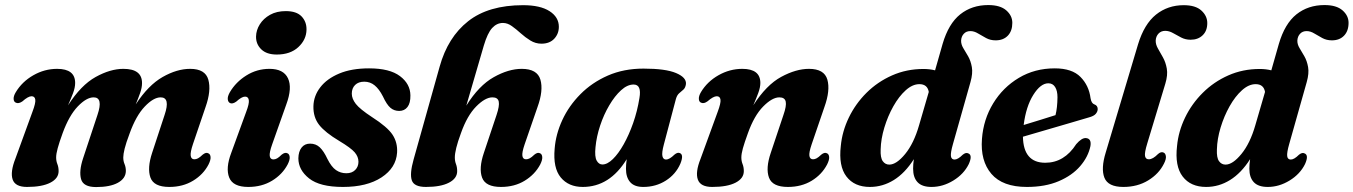

<svg xmlns="http://www.w3.org/2000/svg" viewBox="-20 -746 5484 778"><path d="M316.5 -104 375 -280.5Q399 -351.5 359.5 -351.5Q330.5 -351.5 295.2 -314.8Q260 -278 234 -207Q220 -168.5 213.8 -145.5Q207.5 -122.5 207.5 -108Q207.5 -93.5 212.5 -81Q217.5 -68.5 217.5 -52.5Q217.5 -23 184 -5.8Q150.5 11.5 89.5 11.5Q41.5 11.5 31.2 -18.8Q21 -49 42.5 -103.5L111.5 -293Q125 -328.5 123 -342.2Q121 -356 108 -356Q94 -356 70.5 -335Q55.5 -325 45.5 -329.5Q36 -332.5 35.2 -344.8Q34.5 -357 44 -372.5Q69.5 -415 115 -441Q160.5 -467 211.5 -467Q284.5 -467 284.5 -410Q284.5 -391 275.8 -368Q267 -345 255.5 -319Q308 -401 367.5 -434Q427 -467 480 -467Q556 -467 555.5 -409Q555.5 -391 547.8 -369Q540 -347 530 -323Q581 -401 639 -434Q697 -467 750.5 -467Q812 -467 824.2 -423Q836.5 -379 813 -312.5L762 -162.5Q750.5 -128.5 752.8 -114.5Q755 -100.5 767.5 -100.5Q775 -100.5 782.5 -104.5Q790 -108.5 801.5 -119.5Q815 -130 823.5 -125Q832 -122 833.2 -110.2Q834.5 -98.5 825 -79.5Q804 -39 762.5 -13.8Q721 11.5 666 11.5Q603 11.5 589.5 -26.8Q576 -65 596.5 -127L647 -280.5Q671 -351.5 631 -351.5Q602 -351.5 566.5 -314.2Q531 -277 505 -204.5Q490.5 -166 485 -143.5Q479.5 -121 479.5 -108Q479.5 -93 484.8 -80.8Q490 -68.5 490 -53Q489.5 -23 457.8 -5.5Q426 12 369.5 12Q317.5 12 308.5 -20.2Q299.5 -52.5 316.5 -104Z M1101.5 -525Q1060.5 -525 1038.8 -546Q1017 -567 1017.5 -598Q1018 -624 1032.8 -647.5Q1047.5 -671 1074.2 -686Q1101 -701 1138 -701Q1181.5 -701 1202 -679.5Q1222.5 -658 1222 -626Q1221.5 -585.5 1189 -555.2Q1156.5 -525 1101.5 -525ZM1083 -161.5Q1071 -128 1073 -114Q1075 -100 1088 -100Q1095 -100 1102.8 -104.2Q1110.5 -108.5 1121.5 -119.5Q1135 -130 1144.5 -125Q1152.5 -122 1153.8 -110Q1155 -98 1145.5 -79.5Q1124 -39 1082.5 -13.8Q1041 11.5 986 11.5Q924 11.5 908.8 -26.5Q893.5 -64.5 917 -126.5L977.5 -292.5Q990.5 -326.5 988.2 -340.5Q986 -354.5 973 -354.5Q959.5 -354.5 937 -334Q922.5 -324 913 -328Q904.5 -331.5 903 -343.2Q901.5 -355 911.5 -372.5Q935.5 -413.5 978.2 -440.2Q1021 -467 1072 -467Q1129 -467 1147 -428.5Q1165 -390 1140 -322.5Z M1383.5 -44Q1406 -44 1419.2 -57.2Q1432.5 -70.5 1432.5 -90.5Q1432.5 -111 1417.2 -128.8Q1402 -146.5 1354.5 -175Q1297.5 -209 1273.2 -240Q1249 -271 1250 -315.5Q1251 -357.5 1277.8 -392.2Q1304.5 -427 1354.5 -448Q1404.5 -469 1475.5 -469Q1559 -469 1600.8 -437.5Q1642.5 -406 1643 -359.5Q1643.5 -328.5 1631.2 -312.5Q1619 -296.5 1597.5 -296.5Q1577 -296.5 1562 -309.2Q1547 -322 1531.5 -355.5Q1516.5 -385 1498.2 -400Q1480 -415 1456 -415Q1432.5 -415 1419 -401.8Q1405.5 -388.5 1405.5 -366.5Q1405.5 -346 1421.8 -325Q1438 -304 1487.5 -271.5Q1550 -231.5 1570.8 -199.8Q1591.5 -168 1589 -127.5Q1585 -66 1526 -27.2Q1467 11.5 1369.5 11.5Q1276 11.5 1232.5 -23Q1189 -57.5 1189 -104.5Q1189.5 -132 1202 -148Q1214.5 -164 1236.5 -164Q1260 -164 1276 -148.8Q1292 -133.5 1306.5 -102.5Q1323 -69.5 1341.5 -56.8Q1360 -44 1383.5 -44Z M1848 -207Q1834.5 -170.5 1828.8 -146.8Q1823 -123 1823 -108Q1823 -93 1827.8 -80.8Q1832.5 -68.5 1832.5 -52.5Q1832.5 -23 1799.2 -5.8Q1766 11.5 1706 11.5Q1658 11.5 1648.8 -15Q1639.5 -41.5 1656 -100L1761.5 -476Q1794.5 -595 1877 -660Q1959.5 -725 2099.5 -725Q2169 -725 2206.8 -700.8Q2244.5 -676.5 2244.5 -637.5Q2244.5 -609 2225.8 -589Q2207 -569 2174 -569Q2150 -569 2129.2 -581.8Q2108.5 -594.5 2090.2 -611Q2072 -627.5 2054.2 -640.2Q2036.5 -653 2018 -653Q1993 -653 1974.2 -632.5Q1955.5 -612 1940.5 -561.5L1869.5 -318Q1920.5 -399.5 1980.5 -433.2Q2040.5 -467 2094 -467Q2157 -467 2169.8 -423.2Q2182.5 -379.5 2158 -312L2106 -161.5Q2094.5 -128 2096.8 -114.2Q2099 -100.5 2111.5 -100.5Q2119 -100.5 2126.5 -104.5Q2134 -108.5 2145.5 -119.5Q2158.5 -130 2168 -125Q2176 -122 2177.2 -110.2Q2178.5 -98.5 2169 -79.5Q2147.5 -39 2106.2 -13.8Q2065 11.5 2010 11.5Q1947.5 11.5 1933.5 -26.2Q1919.5 -64 1940.5 -126L1992 -280Q2004.5 -317 2001 -334.2Q1997.5 -351.5 1975.5 -351.5Q1946 -351.5 1909.5 -314.5Q1873 -277.5 1848 -207Z M2670 -160.5Q2661 -127 2664.2 -113.2Q2667.5 -99.5 2679 -99.5Q2692.5 -99.5 2713 -119.5Q2725 -129.5 2734 -126Q2752 -120 2737 -83Q2718.5 -40 2678 -14.2Q2637.5 11.5 2586.5 11.5Q2550.5 11.5 2533.5 -8Q2516.5 -27.5 2516.5 -62Q2516.5 -80 2519.5 -101Q2450.5 11.5 2341.5 11.5Q2284 11.5 2252.2 -27Q2220.5 -65.5 2227.5 -143.5Q2232 -202 2258.5 -259.5Q2285 -317 2331.8 -364.2Q2378.5 -411.5 2443 -439.8Q2507.5 -468 2587.5 -468Q2677 -468 2719.5 -450Q2762 -432 2759.5 -405.5Q2757.5 -390.5 2749.5 -383.2Q2741.5 -376 2732.5 -368.5Q2723.5 -361 2719 -345.5ZM2393 -149.5Q2389 -111 2397.8 -95.2Q2406.5 -79.5 2421 -79.5Q2441 -79.5 2463.5 -101.5Q2486 -123.5 2507.2 -161.2Q2528.5 -199 2545.5 -247.2Q2562.5 -295.5 2571 -348.5Q2580.5 -403.5 2547.5 -403.5Q2522 -403.5 2496.5 -380.2Q2471 -357 2448.8 -319.2Q2426.5 -281.5 2411.8 -237Q2397 -192.5 2393 -149.5Z M2822 -329.5Q2812.5 -332.5 2811.8 -344.8Q2811 -357 2820.5 -373Q2846 -415.5 2891.5 -441.2Q2937 -467 2988 -467Q3061 -467 3061 -410Q3061 -392 3052.5 -369Q3044 -346 3032.5 -319.5Q3085.5 -402 3145.5 -434.5Q3205.5 -467 3258 -467Q3320 -467 3332.5 -423.5Q3345 -380 3320.5 -312L3269 -161.5Q3257.5 -128 3259.8 -114.2Q3262 -100.5 3274.5 -100.5Q3281.5 -100.5 3289 -104.5Q3296.5 -108.5 3308 -119.5Q3321 -130 3330.5 -125Q3338.5 -122 3339.8 -110.2Q3341 -98.5 3331.5 -79.5Q3310 -38.5 3268.8 -13.5Q3227.5 11.5 3172.5 11.5Q3110 11.5 3096 -26.2Q3082 -64 3103 -126L3154.5 -280Q3167.5 -317 3163.8 -334.2Q3160 -351.5 3138 -351.5Q3109 -351.5 3072.5 -314.5Q3036 -277.5 3010.5 -206Q2996.5 -167.5 2990.2 -145Q2984 -122.5 2984 -108Q2984 -93.5 2989 -81Q2994 -68.5 2994 -52.5Q2994 -23 2960.5 -5.8Q2927 11.5 2866 11.5Q2818.5 11.5 2807.8 -18.2Q2797 -48 2818.5 -102L2888 -292.5Q2901.5 -328.5 2899.5 -342.2Q2897.5 -356 2884.5 -356Q2870.5 -356 2847 -335.5Q2832.5 -325 2822 -329.5Z M3905.5 -81Q3885.5 -40.5 3843 -14.5Q3800.5 11.5 3754.5 11.5Q3716 11.5 3698 -7.8Q3680 -27 3680 -62.5Q3680 -80.5 3683 -101Q3647 -44.5 3601.8 -16.5Q3556.5 11.5 3505 11.5Q3442 11.5 3409.8 -30.8Q3377.5 -73 3387 -154.5Q3392.5 -213.5 3419.5 -269.5Q3446.5 -325.5 3491.2 -370Q3536 -414.5 3594.8 -440.5Q3653.5 -466.5 3722 -466.5Q3747.5 -466.5 3769 -461L3799.5 -568Q3823.5 -650 3870.8 -687.8Q3918 -725.5 3984.5 -725.5Q4033 -725.5 4057.5 -704Q4082 -682.5 4082 -653.5Q4082 -620.5 4063.8 -601.5Q4045.5 -582.5 4014.5 -582.5Q3993 -582.5 3975.8 -591.8Q3958.5 -601 3943 -610.5Q3927.5 -620 3912 -620Q3895.5 -620 3885.5 -609.2Q3875.5 -598.5 3874.5 -582Q3874 -566.5 3883.2 -551.2Q3892.5 -536 3903 -517.8Q3913.5 -499.5 3918 -474.2Q3922.5 -449 3912.5 -413.5L3841.5 -162.5Q3831.5 -127.5 3833.2 -113.5Q3835 -99.5 3848 -99.5Q3861.5 -99.5 3881 -119Q3894 -129.5 3903.5 -124.5Q3922 -117.5 3905.5 -81ZM3548.5 -140.5Q3547 -107 3557 -93Q3567 -79 3583.5 -79Q3612.5 -79 3647.8 -122Q3683 -165 3704 -238L3743.5 -373.5Q3738 -405 3705.5 -405Q3677.5 -405 3650 -380.2Q3622.5 -355.5 3600 -315.5Q3577.5 -275.5 3563.5 -229.2Q3549.5 -183 3548.5 -140.5Z M4398.5 -154Q4389.5 -110.5 4357 -72.8Q4324.5 -35 4270 -11.8Q4215.5 11.5 4141 11.5Q4042.5 11.5 3997.2 -41.5Q3952 -94.5 3959 -183.5Q3965 -262.5 4004.5 -327.2Q4044 -392 4108.5 -430.5Q4173 -469 4254 -469Q4324 -469 4358.2 -434.2Q4392.5 -399.5 4399 -348Q4402.5 -327 4414.5 -323Q4427.5 -318.5 4428 -304.5Q4428 -294 4420.2 -284.8Q4412.5 -275.5 4391.5 -270Q4364 -262 4317.5 -248.2Q4271 -234.5 4219.2 -219.5Q4167.5 -204.5 4125 -192Q4127 -86.5 4215.5 -86.5Q4292.5 -86.5 4341 -162Q4363.5 -188 4380.5 -186.5Q4403.5 -184.5 4398.5 -154ZM4228 -408.5Q4196.5 -408.5 4167 -361.5Q4137.5 -314.5 4128 -239.5Q4160.5 -249.5 4195.5 -260.2Q4230.5 -271 4257 -279.5Q4264.5 -309 4265 -352Q4265 -378 4255.5 -393.2Q4246 -408.5 4228 -408.5Z M4776.5 -725Q4824.5 -725 4848.2 -703.2Q4872 -681.5 4872 -652.5Q4872 -621 4853.2 -603Q4834.5 -585 4804.5 -585Q4783.5 -585 4766.2 -594Q4749 -603 4733.2 -612Q4717.5 -621 4701.5 -621Q4685 -621 4674.5 -610Q4664 -599 4663 -582Q4662.5 -566 4672 -549.5Q4681.5 -533 4692.5 -513.2Q4703.5 -493.5 4708 -467.8Q4712.5 -442 4702 -407L4629 -165.5Q4617 -126.5 4619.8 -113.5Q4622.5 -100.5 4635 -100.5Q4651.5 -100.5 4672.5 -122Q4684.5 -132.5 4694.5 -128Q4702.5 -125 4704.2 -113.2Q4706 -101.5 4696.5 -83Q4676 -41.5 4632.5 -15Q4589 11.5 4532 11.5Q4470 11.5 4455.2 -25.8Q4440.5 -63 4460.5 -128L4591.5 -566.5Q4616.5 -648.5 4664.2 -686.8Q4712 -725 4776.5 -725Z M5268 -81Q5248 -40.5 5205.5 -14.5Q5163 11.5 5117 11.5Q5078.5 11.5 5060.5 -7.8Q5042.5 -27 5042.5 -62.5Q5042.5 -80.5 5045.5 -101Q5009.5 -44.5 4964.2 -16.5Q4919 11.5 4867.5 11.5Q4804.5 11.5 4772.2 -30.8Q4740 -73 4749.5 -154.5Q4755 -213.5 4782 -269.5Q4809 -325.5 4853.8 -370Q4898.5 -414.5 4957.2 -440.5Q5016 -466.5 5084.5 -466.5Q5110 -466.5 5131.5 -461L5162 -568Q5186 -650 5233.2 -687.8Q5280.5 -725.5 5347 -725.5Q5395.5 -725.5 5420 -704Q5444.5 -682.5 5444.5 -653.5Q5444.5 -620.5 5426.2 -601.5Q5408 -582.5 5377 -582.5Q5355.5 -582.5 5338.2 -591.8Q5321 -601 5305.5 -610.5Q5290 -620 5274.5 -620Q5258 -620 5248 -609.2Q5238 -598.5 5237 -582Q5236.5 -566.5 5245.8 -551.2Q5255 -536 5265.5 -517.8Q5276 -499.5 5280.5 -474.2Q5285 -449 5275 -413.5L5204 -162.5Q5194 -127.5 5195.8 -113.5Q5197.5 -99.5 5210.5 -99.5Q5224 -99.5 5243.5 -119Q5256.5 -129.5 5266 -124.5Q5284.5 -117.5 5268 -81ZM4911 -140.5Q4909.5 -107 4919.5 -93Q4929.5 -79 4946 -79Q4975 -79 5010.2 -122Q5045.5 -165 5066.5 -238L5106 -373.5Q5100.5 -405 5068 -405Q5040 -405 5012.5 -380.2Q4985 -355.5 4962.5 -315.5Q4940 -275.5 4926 -229.2Q4912 -183 4911 -140.5Z"/></svg>

Font: Fraunces 72pt Soft
Style: Bold Italic
Weight: 700
Italic angle: -16°
Version: Version 1.000;[b76b70a41]